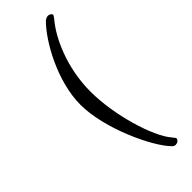

<svg xmlns="http://www.w3.org/2000/svg" viewBox="-299 -736 972 972"><g transform="rotate(-45 187.5 -250.0)"><path d="M297 210C310 210 324 202 324 188C324 186 310 170 309 168C248 97 183 -116 183 -286C183 -456 251 -603 312 -674C314 -676 325 -692 325 -694C325 -703 310 -710 303 -710C293 -710 282 -704 276 -698C205 -627 100 -444 100 -274C100 -104 209 131 280 202C285 207 291 210 297 210Z"/></g></svg>

Font: Garamond-Math
Style: Regular
Weight: 400
Version: Version 2019-08-16